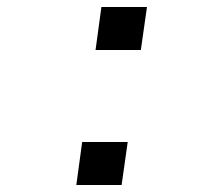

<svg xmlns="http://www.w3.org/2000/svg" viewBox="-20 -531 640 551"><path d="M199 0 215.8 -123.5H346.5L329 0ZM254.2 -387.5 271 -511H401.8L384.2 -387.5Z"/></svg>

Font: Chivo Mono Medium
Style: Italic
Weight: 500
Italic angle: -8.05°
Monospace: yes
Designer: Hector Gatti
Foundry: Omnibus-Type
Version: Version 1.008